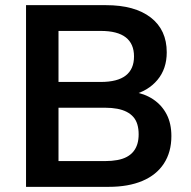

<svg xmlns="http://www.w3.org/2000/svg" viewBox="-20 -725 740 745"><path d="M81 0V-705H391Q503 -705 565 -657Q627 -609 627 -522Q627 -458 591 -415Q555 -372 495 -357V-369Q541 -362 574.5 -339.5Q608 -317 626.5 -281.5Q645 -246 645 -197Q645 -135 616 -90.5Q587 -46 532.5 -23Q478 0 402 0ZM207 -100H388Q414 -100 435.5 -104Q457 -108 472.5 -116.5Q488 -125 498 -137.5Q508 -150 513 -166.5Q518 -183 518 -204Q518 -225 513 -242Q508 -259 497.5 -271Q487 -283 471.5 -291Q456 -299 435 -303Q414 -307 388 -307H207ZM207 -407H371Q436 -407 468 -432Q500 -457 500 -506Q500 -555 468 -580Q436 -605 371 -605H207Z"/></svg>

Font: Nunito Sans 11pt
Style: Bold
Weight: 700
Version: Version 3.101;gftools[0.9.27]